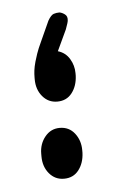

<svg xmlns="http://www.w3.org/2000/svg" viewBox="-37 -400 256 429"><g transform="rotate(-5 90.5 -185.5)"><path d="M101 -285Q118 -280 127 -265Q136 -250 136 -233V-227Q135 -204 123 -188.5Q111 -173 90 -173Q70 -173 57 -188.5Q44 -204 44 -227V-231Q44 -239 45 -247Q46 -255 49 -266Q51 -273 54.5 -283.5Q58 -294 66 -311Q74 -328 86 -355Q93 -367 99 -369Q105 -371 112 -371Q118 -370 124 -365.5Q130 -361 129 -352Q129 -350 127.5 -345Q126 -340 123 -332ZM90 0Q70 0 57 -15.5Q44 -31 44 -54V-60Q44 -82 57 -98Q70 -114 90 -114Q111 -114 123.5 -98Q136 -82 136 -60V-54Q135 -31 123 -15.5Q111 0 90 0Z"/></g></svg>

Font: Beiruti Medium
Style: Regular
Weight: 500
Designer: Arlette Boutros
Foundry: Boutros
Version: Version 1.41